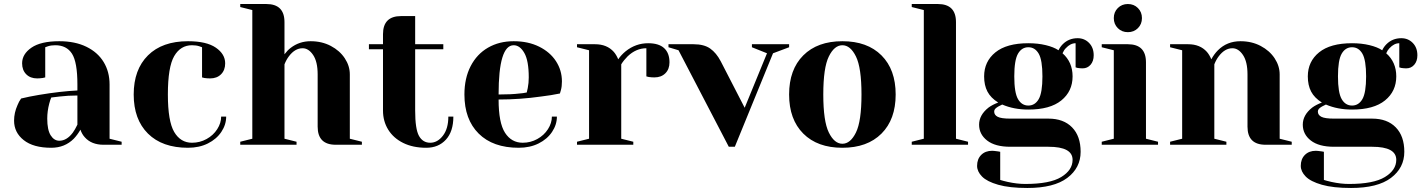

<svg xmlns="http://www.w3.org/2000/svg" viewBox="-20 -720 7070 955"><path d="M50 -120Q50 -159 67 -197Q74 -215 85 -230Q126 -240 174 -248Q282 -266 365 -270V-300Q365 -411 338 -453Q311 -495 255 -495Q234 -495 219 -490L205 -485V-335L192 -332Q176 -330 165 -330Q131 -330 110.5 -350.5Q90 -371 90 -405Q90 -451 136.5 -483Q183 -515 275 -515Q353 -515 409.5 -487.5Q466 -460 495.5 -411.5Q525 -363 525 -300V-30L585 -15V0H495Q435 0 402 -37Q388 -52 380 -75Q366 -50 347 -30Q302 15 235 15Q146 15 98 -23Q50 -61 50 -120ZM342 -60Q353 -75 365 -100V-245Q319 -245 277 -240Q246 -236 235 -235Q230 -224 225 -205Q215 -167 215 -130Q215 -74 232 -47Q249 -20 275 -20Q312 -20 342 -60Z M645 -250Q645 -374 716 -444.5Q787 -515 915 -515Q1007 -515 1053.5 -483Q1100 -451 1100 -405Q1100 -371 1079.5 -350.5Q1059 -330 1025 -330Q1011 -330 997 -332L985 -335V-485L971 -490Q956 -495 935 -495Q878 -495 846.5 -441Q815 -387 815 -250Q815 -117 846.5 -63.5Q878 -10 935 -10Q974 -10 1007.5 -28.5Q1041 -47 1060.5 -77.5Q1080 -108 1080 -140H1105Q1105 -100 1081 -64Q1057 -28 1014 -6.5Q971 15 915 15Q787 15 716 -55.5Q645 -126 645 -250Z M1175 -15 1235 -30V-670L1175 -685V-700H1305Q1395 -700 1395 -610V-450Q1410 -470 1426 -482Q1469 -515 1525 -515Q1581 -515 1625.5 -491.5Q1670 -468 1695 -430Q1720 -392 1720 -350V-30L1780 -15V0H1650Q1560 0 1560 -90V-350Q1560 -413 1537.5 -446.5Q1515 -480 1485 -480Q1447 -480 1417 -440Q1404 -423 1395 -400V-30L1455 -15V0H1175Z M1885 -170V-475H1815V-500H1885V-550Q1885 -640 1975 -640H2045V-500H2185V-475H2045V-170Q2045 -78 2064 -44Q2083 -10 2120 -10Q2156 -10 2183 -45Q2210 -80 2210 -140H2235Q2235 -66 2198 -25.5Q2161 15 2100 15Q2034 15 1985.5 -9Q1937 -33 1911 -75Q1885 -117 1885 -170Z M2290 -250Q2290 -331 2321 -391Q2352 -451 2407.5 -483Q2463 -515 2535 -515Q2607 -515 2661.5 -488Q2716 -461 2745.5 -415.5Q2775 -370 2775 -315Q2775 -290 2770 -272L2765 -255Q2722 -246 2672 -240Q2567 -225 2460 -225Q2460 -109 2492 -59.5Q2524 -10 2580 -10Q2619 -10 2652.5 -28.5Q2686 -47 2705.5 -77.5Q2725 -108 2725 -140H2750Q2750 -100 2726 -64Q2702 -28 2659 -6.5Q2616 15 2560 15Q2432 15 2361 -55.5Q2290 -126 2290 -250ZM2564 -255Q2581 -256 2600 -260Q2601 -265 2605 -282Q2610 -307 2610 -335Q2610 -418 2588 -456.5Q2566 -495 2535 -495Q2460 -495 2460 -250Q2524 -250 2564 -255Z M2850 -15 2910 -30V-470L2850 -485V-500H2940Q2999 -500 3033 -462Q3046 -447 3055 -425Q3070 -447 3092 -465Q3142 -505 3204 -505Q3257 -505 3283.5 -480.5Q3310 -456 3310 -410Q3310 -376 3289.5 -355.5Q3269 -335 3235 -335Q3221 -335 3207 -337L3195 -340V-480Q3144 -480 3102 -440Q3082 -420 3070 -400V-30L3130 -15V0H2850Z M3355 -470 3305 -485V-500H3430Q3482 -500 3512.5 -478.5Q3543 -457 3565 -415L3684 -184L3795 -455L3720 -485V-500H3905V-485L3825 -455L3635 10H3605Z M3905 -250Q3905 -374 3975.5 -444.5Q4046 -515 4170 -515Q4294 -515 4364.5 -444.5Q4435 -374 4435 -250Q4435 -126 4364.5 -55.5Q4294 15 4170 15Q4046 15 3975.5 -55.5Q3905 -126 3905 -250ZM4265 -250Q4265 -383 4237.5 -439Q4210 -495 4170 -495Q4130 -495 4102.5 -439Q4075 -383 4075 -250Q4075 -117 4102.5 -61Q4130 -5 4170 -5Q4210 -5 4237.5 -61Q4265 -117 4265 -250Z M4515 -15 4575 -30V-670L4515 -685V-700H4645Q4735 -700 4735 -610V-30L4795 -15V0H4515Z M4840 105Q4840 71 4860.5 50.5Q4881 30 4915 30Q4923 30 4944 33L4955 35V175Q4967 179 4993 185Q5039 195 5080 195Q5202 195 5258.5 160.5Q5315 126 5315 75Q5315 10 5195 10H5005Q4930 10 4890 -21Q4850 -52 4850 -100Q4850 -148 4897 -185Q4916 -199 4945 -210Q4908 -233 4891.5 -264.5Q4875 -296 4875 -340Q4875 -414 4931 -459.5Q4987 -505 5095 -505Q5142 -505 5181.5 -495.5Q5221 -486 5245 -470Q5253 -487 5266 -500Q5296 -530 5340 -530Q5374 -530 5397 -506.5Q5420 -483 5420 -445Q5420 -416 5404.5 -398Q5389 -380 5365 -380Q5354 -380 5340 -382L5330 -385V-505Q5304 -505 5281 -480Q5272 -471 5265 -455Q5315 -411 5315 -340Q5315 -266 5259 -220.5Q5203 -175 5095 -175Q5023 -175 4965 -200L4945 -190Q4935 -184 4930 -178.5Q4925 -173 4925 -165Q4925 -148 4942.5 -139Q4960 -130 5005 -130H5195Q5270 -130 5312.5 -86.5Q5355 -43 5355 35Q5355 115 5288.5 165Q5222 215 5090 215Q5001 215 4945 199Q4889 183 4864.5 158Q4840 133 4840 105ZM5165 -340Q5165 -421 5146.5 -453Q5128 -485 5095 -485Q5062 -485 5043.5 -453Q5025 -421 5025 -340Q5025 -259 5043.5 -227Q5062 -195 5095 -195Q5128 -195 5146.5 -227Q5165 -259 5165 -340Z M5460 -15 5520 -30V-470L5460 -485V-500H5590Q5680 -500 5680 -410V-30L5740 -15V0H5460ZM5520 -630Q5520 -660 5540 -680Q5560 -700 5590 -700Q5620 -700 5640 -680Q5660 -660 5660 -630Q5660 -600 5640 -580Q5620 -560 5590 -560Q5560 -560 5540 -580Q5520 -600 5520 -630Z M5800 -15 5860 -30V-470L5800 -485V-500H5890Q5949 -500 5983 -462Q5996 -447 6005 -425Q6019 -451 6038 -470Q6083 -515 6150 -515Q6206 -515 6250.5 -491.5Q6295 -468 6320 -430Q6345 -392 6345 -350V-30L6405 -15V0H6275Q6185 0 6185 -90V-350Q6185 -413 6162.5 -446.5Q6140 -480 6110 -480Q6072 -480 6042 -440Q6029 -423 6020 -400V-30L6080 -15V0H5800Z M6450 105Q6450 71 6470.5 50.5Q6491 30 6525 30Q6533 30 6554 33L6565 35V175Q6577 179 6603 185Q6649 195 6690 195Q6812 195 6868.5 160.5Q6925 126 6925 75Q6925 10 6805 10H6615Q6540 10 6500 -21Q6460 -52 6460 -100Q6460 -148 6507 -185Q6526 -199 6555 -210Q6518 -233 6501.5 -264.5Q6485 -296 6485 -340Q6485 -414 6541 -459.5Q6597 -505 6705 -505Q6752 -505 6791.5 -495.5Q6831 -486 6855 -470Q6863 -487 6876 -500Q6906 -530 6950 -530Q6984 -530 7007 -506.5Q7030 -483 7030 -445Q7030 -416 7014.5 -398Q6999 -380 6975 -380Q6964 -380 6950 -382L6940 -385V-505Q6914 -505 6891 -480Q6882 -471 6875 -455Q6925 -411 6925 -340Q6925 -266 6869 -220.5Q6813 -175 6705 -175Q6633 -175 6575 -200L6555 -190Q6545 -184 6540 -178.5Q6535 -173 6535 -165Q6535 -148 6552.5 -139Q6570 -130 6615 -130H6805Q6880 -130 6922.5 -86.5Q6965 -43 6965 35Q6965 115 6898.5 165Q6832 215 6700 215Q6611 215 6555 199Q6499 183 6474.5 158Q6450 133 6450 105ZM6775 -340Q6775 -421 6756.5 -453Q6738 -485 6705 -485Q6672 -485 6653.5 -453Q6635 -421 6635 -340Q6635 -259 6653.5 -227Q6672 -195 6705 -195Q6738 -195 6756.5 -227Q6775 -259 6775 -340Z"/></svg>

Font: Yeseva One
Style: Regular
Weight: 400
Designer: Jovanny Lemonad
Foundry: Jovanny Lemonad
Version: Version 2.000